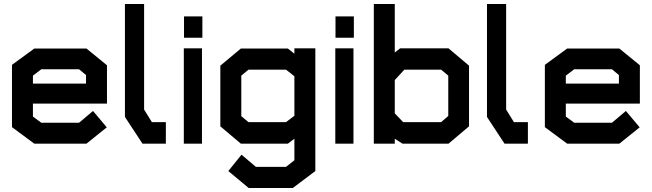

<svg xmlns="http://www.w3.org/2000/svg" viewBox="-20 -720 3266 962"><path d="M145 -201V-136L187 -105H376L446 -164L515 -82L413 0H152L40 -83V-395L152 -477H413L516 -393V-201ZM411 -344 376 -373H187L145 -341V-301H411Z M694 0 606 -134V-700H702V-171L741 -108H811V0Z M902 -531V-638H994V-531ZM901 0V-478H992V0Z M1447 222H1226L1124 137L1190 55L1262 116H1413L1455 83V-25L1422 0H1187L1084 -87V-391L1187 -477H1422L1455 -451V-478H1560V137ZM1455 -338 1413 -371H1225L1189 -341V-138L1225 -108H1413L1455 -140Z M1661 -531V-638H1753V-531ZM1660 0V-478H1751V0Z M2227 0H1997L1958 -25V0H1853V-700H1958V-457L1985 -478H2227L2330 -391V-87ZM2226 -341 2190 -371H2006L1958 -319V-152L2000 -108H2190L2226 -139Z M2508 0 2420 -134V-700H2516V-171L2555 -108H2625V0Z M2815 -201V-136L2857 -105H3046L3116 -164L3185 -82L3083 0H2822L2710 -83V-395L2822 -477H3083L3186 -393V-201ZM3081 -344 3046 -373H2857L2815 -341V-301H3081Z"/></svg>

Font: Turret Road ExtraBold
Style: Regular
Weight: 800
Designer: Noponies
Foundry: Noponies
Version: Version 1.001; ttfautohint (v1.8)